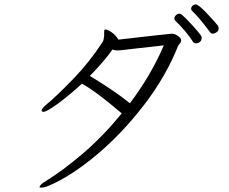

<svg xmlns="http://www.w3.org/2000/svg" viewBox="-20 -821 1040 872"><path d="M190 0Q264 -45 355.5 -123Q447 -201 533 -306Q416 -406 352 -441Q297 -390 244.5 -351.5Q192 -313 177 -313Q172 -313 169 -317Q169 -317 169 -319Q169 -327 187 -343Q239 -386 314 -464Q389 -542 447 -632Q451 -638 453 -658V-677Q453 -684 455 -686Q457 -687 459 -687Q469 -687 487.5 -674Q506 -661 518 -641Q751 -668 761 -668Q774 -668 788.5 -657.5Q803 -647 803 -638Q803 -636 800 -627Q798 -625 794.5 -621Q791 -617 789 -613Q734 -474 633.5 -343.5Q533 -213 418 -117Q303 -21 203 22Q182 31 169 31Q160 31 160 30V28Q160 18 190 0ZM570 -352Q667 -481 724 -615Q621 -604 582 -599Q525 -592 516 -592H509Q502 -592 491 -596Q449 -538 388 -476Q434 -449 485 -414.5Q536 -380 570 -352ZM794 -759Q800 -759 806 -754Q821 -742 852.5 -707.5Q884 -673 894 -658Q896 -653 896 -649Q896 -637 887.5 -630.5Q879 -624 870 -624Q861 -624 856 -632Q826 -679 775 -728Q772 -731 772 -737Q772 -745 779 -752Q786 -759 794 -759ZM869 -801Q881 -801 918.5 -761.5Q956 -722 969 -705Q973 -699 973 -693Q973 -681 963.5 -674.5Q954 -668 946 -668Q939 -668 933 -676Q885 -741 852 -772Q848 -776 848 -781Q848 -789 854.5 -795Q861 -801 869 -801Z"/></svg>

Font: JyunsaiKaai Light
Style: Regular
Weight: 300
Designer: Fontworks Inc.
Version: Version 0.030;April 7, 2024;FontCreator 14.0.0.2901 64-bit